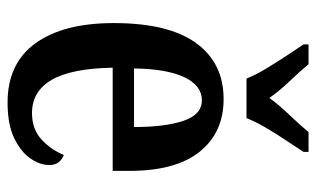

<svg xmlns="http://www.w3.org/2000/svg" viewBox="-180 -626 816 495"><g transform="rotate(90 227.5 -378.0)"><path d="M244 10Q143 10 91 -62Q39 -134 39 -264Q39 -405 90.5 -476Q142 -547 235 -547Q321 -547 370.5 -485.5Q420 -424 420 -305V-261H154Q156 -154 185.5 -103.5Q215 -53 271 -53Q312 -53 338.5 -77Q365 -101 379 -135Q390 -131 397.5 -122Q405 -113 405 -97Q405 -74 388.5 -49.5Q372 -25 336.5 -7.5Q301 10 244 10ZM307 -316Q307 -396 291 -443.5Q275 -491 238 -491Q200 -491 178.5 -445.5Q157 -400 156 -316ZM182 -606Q173 -629 157 -655.5Q141 -682 124 -708Q107 -734 94 -753V-766H145Q163 -744 188.5 -717.5Q214 -691 232 -665Q251 -691 276.5 -717.5Q302 -744 320 -766H371V-753Q359 -734 341.5 -708Q324 -682 308.5 -655.5Q293 -629 284 -606Z"/></g></svg>

Font: Noto Serif Khmer ExtraCondensed SemiBold
Style: Regular
Weight: 600
Width: 2
Designer: Danh Hong and the Monotype Design Team
Foundry: Monotype Imaging Inc.
Version: Version 2.004; ttfautohint (v1.8.4.7-5d5b)